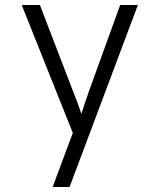

<svg xmlns="http://www.w3.org/2000/svg" viewBox="-20 -570 640 770"><path d="M191 180 272 -37 67 -550H140L273 -204Q283 -179 292.5 -153.5Q302 -128 306 -113Q311 -128 319.5 -154Q328 -180 337 -205L462 -550H533L259 180Z"/></svg>

Font: JetBrains Mono NL ExtraLight
Style: Regular
Weight: 200
Designer: Philipp Nurullin, Konstantin Bulenkov
Foundry: JetBrains
Version: Version 2.304; ttfautohint (v1.8.4.7-5d5b)